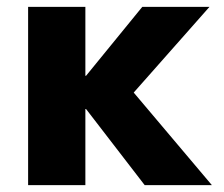

<svg xmlns="http://www.w3.org/2000/svg" viewBox="-20 -540 653 560"><path d="M62 0V-520H229V-319H231L395 -520H591L370 -270L598 0H402L231 -222H229V0Z"/></svg>

Font: M PLUS 2 ExtraBold
Style: Regular
Weight: 800
Version: Version 1.001